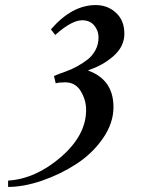

<svg xmlns="http://www.w3.org/2000/svg" viewBox="-20 -726 596 758"><path d="M200 -397 193 -426Q214 -435 237.5 -443Q261 -451 284.5 -464Q308 -477 326.5 -491.5Q345 -506 357 -528.5Q369 -551 369 -578Q369 -605 352 -625.5Q335 -646 304 -646Q263 -646 198 -588L181 -610Q264 -706 358 -706Q405 -706 438 -675.5Q471 -645 471 -593Q471 -543 429 -505.5Q387 -468 329 -449V-447Q428 -411 428 -303Q428 -240 386.5 -180Q345 -120 282 -79Q219 -38 146.5 -13Q74 12 12 12V-13Q121 -20 220.5 -106Q320 -192 320 -292Q320 -331 299 -366Q278 -401 237 -401Q212 -401 200 -397Z"/></svg>

Font: Justus
Style: Italic
Weight: 400
Italic angle: -12°
Version: Version 001.001